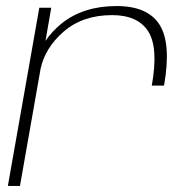

<svg xmlns="http://www.w3.org/2000/svg" viewBox="-20 -615 646 635"><path d="M482 -332Q504.5 -457.5 470.2 -511.2Q436 -565 350.5 -565Q253 -565 189.5 -509.5Q130 -457.5 114.5 -389L46 0H6L110 -589.5H149.5L130.5 -480Q151.5 -511 184 -537.5Q256 -595 365.5 -595Q469 -595 508 -532.8Q547 -470.5 522.5 -332Z"/></svg>

Font: Anybody ExtraExpanded ExtraLight
Style: Italic
Weight: 200
Width: 8
Italic angle: -10°
Designer: Tyler Finck
Foundry: Etcetera Type Company
Version: Version 1.010; ttfautohint (v1.8.3) -l 8 -r 50 -G 200 -x 14 